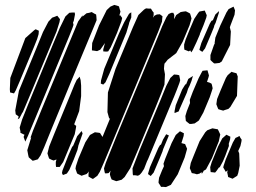

<svg xmlns="http://www.w3.org/2000/svg" viewBox="-20 -733 1042 781"><path d="M456 -599 439 -560 430 -540 420 -524 412 -523 400 -524V-532L407 -558L388 -531L375 -525L362 -527L354 -528V-536L355 -558L383 -630L414 -692L429 -706L445 -713L456 -710L464 -707L466 -699L470 -686L467 -675L465 -670L469 -671L477 -660L474 -647ZM916 -550 882 -483 873 -477 856 -475H851L842 -483L836 -489V-495V-509L850 -549L854 -558L853 -559L854 -565L856 -580L876 -629L901 -682L910 -696L922 -702L930 -706L932 -701L936 -691L934 -673L918 -631L915 -622L919 -605ZM624 -605 434 -147 404 -75 386 -34 376 -18 365 -10 358 -5 350 -9 340 -15V-23L341 -36L338 -31L332 -25L317 -20L312 -18L302 -23L294 -27L292 -32L287 -47L289 -58L299 -88L327 -154L346 -184L366 -195L382 -193L387 -192L390 -187L397 -176L428 -252L425 -250L423 -255L417 -277L419 -357L450 -453L488 -544L521 -623L543 -672L566 -694L574 -699L585 -698H594L600 -688L605 -682V-671L602 -661L608 -669L618 -674L630 -675L641 -667L640 -658L639 -645ZM793 -593 780 -563 764 -529 758 -520 754 -528 748 -524 738 -528 730 -531 729 -540V-552L735 -572L752 -614L770 -656L786 -680L791 -686L807 -689L813 -690L815 -685L821 -671L819 -661L808 -631L793 -595ZM839 -595 814 -536 803 -522 791 -530 793 -538 799 -558 833 -636 840 -648 846 -651 856 -674 871 -688 870 -680 857 -640 852 -630 850 -622ZM751 -630 723 -563 697 -517 662 -490 655 -481 649 -474 648 -466 647 -453 651 -431 649 -389 636 -354 613 -297 542 -125 510 -49 487 -13 475 -2 461 2 453 4 442 0 434 -3 430 -13 427 -23 428 -31 430 -39 422 -29 415 -28H407L405 -36L403 -48L410 -70L456 -184L618 -573L640 -627L657 -663L666 -676L677 -681H685L689 -672L688 -655L697 -672L715 -684L727 -686L736 -687L746 -682L753 -678L756 -669L759 -658L757 -650ZM366 -634 291 -454 188 -204 160 -135 145 -101 134 -85 121 -81 113 -79 105 -86 97 -93 95 -101 91 -122 107 -174 104 -173 107 -181 114 -201 149 -287 256 -545 298 -646 316 -671 315 -664V-665L332 -679L343 -681L353 -684L363 -678L371 -674L372 -666L373 -651ZM494 -600 425 -433 409 -398 400 -389 390 -393 391 -406 404 -453 464 -597 483 -638 486 -644 505 -677 514 -683V-674V-662L505 -639V-637ZM262 -587 126 -258 94 -181 83 -157 80 -165 76 -176 80 -186 79 -185 71 -189 63 -193V-199L60 -214L70 -247L94 -307L193 -547L224 -621L246 -666L262 -681L273 -682H284L285 -674L280 -648L277 -641L279 -632L275 -620ZM210 -605 100 -341 73 -277 69 -272V-271L59 -252L52 -248L54 -253L56 -259L51 -263L44 -268L42 -284L57 -364L131 -544L155 -603L177 -645L192 -661L203 -665L213 -669L224 -655L222 -643ZM22 -416 83 -578 119 -610 125 -614 138 -608 137 -594 131 -574 119 -544 60 -402 44 -365 37 -353 21 -357 20 -370ZM833 -337 807 -275 789 -243 772 -231 759 -229H751L742 -236L736 -241L735 -250L734 -261L740 -281L753 -314L752 -327L764 -359L788 -415L800 -438L804 -445L813 -446L824 -447L830 -426L828 -418L822 -400L832 -397L840 -393L842 -388L845 -374L842 -364ZM944 -343 917 -298 909 -290 893 -285 888 -283 877 -286 868 -289 865 -296 860 -309 863 -330 878 -367 899 -416 906 -427 915 -435 922 -441 927 -439 942 -435 947 -422ZM687 -337 686 -335 582 -85 578 -77 566 -46 560 -37 557 -32 556 -31 552 -26 546 -20V-22L542 -18L530 -20H521L520 -26L519 -48L548 -123L630 -319L656 -383L673 -416L688 -430L700 -429L709 -427L710 -422L713 -407L710 -396L699 -367L695 -357ZM740 -356 710 -288 707 -280 690 -273V-281L695 -305L721 -369L734 -390H737L746 -412L765 -424L763 -418L759 -404L751 -384L745 -372ZM284 -187 237 -74 223 -54H216H208L207 -63V-75L210 -84L206 -83L198 -80L190 -83L180 -88L178 -93L173 -109L180 -137L200 -187L268 -352L283 -389L292 -408L304 -421L308 -407L310 -385V-342L302 -281L282 -228L283 -226L290 -221L289 -213ZM870 -158 842 -89 818 -44 808 -38 807 -35 801 -26 800 -31V-33L792 -27L781 -24L771 -27L760 -29L757 -37L752 -49L756 -70L770 -105L792 -159L815 -195L823 -203L836 -208L844 -211L855 -209L866 -207L870 -199L876 -186L874 -177ZM280 -84 262 -42 252 -27 236 -21 232 -29 234 -39 259 -103 273 -135 278 -141 294 -179 312 -200 316 -190 300 -144 299 -142V-141L295 -123ZM731 -92 703 -24 675 19 655 28 644 27H635L631 20L625 11V6L627 -10L640 -42L647 -57L645 -67L652 -87L678 -151L695 -184L712 -199L720 -195L728 -191L727 -180L718 -151L725 -149L733 -147L735 -142L741 -128L739 -120ZM630 -90 605 -31 593 -17 582 -25 584 -33 590 -53 624 -131 631 -143 635 -145 643 -165 653 -182 656 -187 667 -182 662 -170 644 -127 641 -117ZM897 -101 887 -77 874 -53 870 -51 861 -38 855 -31 847 -32 837 -33 836 -41 835 -53 841 -73 867 -137 884 -170 901 -185 909 -181 917 -177 916 -166 909 -143 911 -148V-139ZM955 -59 949 -29 945 -18 926 -6 916 -10 908 -13 907 -19 904 -33 907 -40 898 -34 895 -40 888 -52 890 -60 898 -84 927 -153 938 -172 947 -176 954 -180 958 -172 963 -165 962 -157 958 -139 949 -119 953 -109Z"/></svg>

Font: Rubik Marker Hatch
Style: Regular
Weight: 400
Designer: Hubert and Fischer, NaN
Foundry: Hubert & Fischer, NaN
Version: Version 2.200